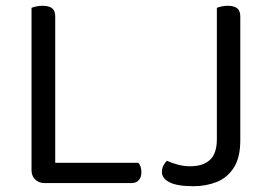

<svg xmlns="http://www.w3.org/2000/svg" viewBox="-20 -633 940 664"><path d="M89 -355H171V-8L133 0Q114 0 101.5 -12.5Q89 -25 89 -44ZM133 0V-70H458Q463 -66 466 -57Q469 -48 469 -37Q469 -20 460 -10Q451 0 436 0ZM171 -295H89V-606Q94 -608 104.5 -610.5Q115 -613 127 -613Q149 -613 160 -604.5Q171 -596 171 -576ZM730 -289H811V-148Q811 -88 788.5 -53Q766 -18 729 -3.5Q692 11 649 11Q593 11 566.5 -2.5Q540 -16 540 -38Q540 -52 546 -62Q552 -72 557 -77Q572 -70 593.5 -64Q615 -58 637 -58Q682 -58 706 -80Q730 -102 730 -152ZM811 -265H730V-606Q735 -608 745.5 -610.5Q756 -613 767 -613Q789 -613 800 -604.5Q811 -596 811 -576Z"/></svg>

Font: Baloo Bhaina 2
Style: Regular
Weight: 400
Designer: Yesha Goshar, Manish Minz, Shuchita Grover and Ek Type
Foundry: Ek Type
Version: Version 1.700